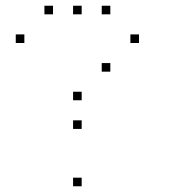

<svg xmlns="http://www.w3.org/2000/svg" viewBox="-20 -685 640 670"><path d="M136 -665Q135 -665 135 -665Q135 -665 135 -664V-636Q135 -635 135 -635Q135 -635 136 -635H164Q165 -635 165 -635Q165 -635 165 -636V-664Q165 -665 165 -665Q165 -665 164 -665ZM236 -665Q235 -665 235 -665Q235 -665 235 -664V-636Q235 -635 235 -635Q235 -635 236 -635H264Q265 -635 265 -635Q265 -635 265 -636V-664Q265 -665 265 -665Q265 -665 264 -665ZM336 -665Q335 -665 335 -665Q335 -665 335 -664V-636Q335 -635 335 -635Q335 -635 336 -635H364Q365 -635 365 -635Q365 -635 365 -636V-664Q365 -665 365 -665Q365 -665 364 -665ZM36 -565Q35 -565 35 -565Q35 -565 35 -564V-536Q35 -535 35 -535Q35 -535 36 -535H64Q65 -535 65 -535Q65 -535 65 -536V-564Q65 -565 65 -565Q65 -565 64 -565ZM436 -565Q435 -565 435 -565Q435 -565 435 -564V-536Q435 -535 435 -535Q435 -535 436 -535H464Q465 -535 465 -535Q465 -535 465 -536V-564Q465 -565 465 -565Q465 -565 464 -565ZM336 -465Q335 -465 335 -465Q335 -465 335 -464V-436Q335 -435 335 -435Q335 -435 336 -435H364Q365 -435 365 -435Q365 -435 365 -436V-464Q365 -465 365 -465Q365 -465 364 -465ZM236 -365Q235 -365 235 -365Q235 -365 235 -364V-336Q235 -335 235 -335Q235 -335 236 -335H264Q265 -335 265 -335Q265 -335 265 -336V-364Q265 -365 265 -365Q265 -365 264 -365ZM236 -265Q235 -265 235 -265Q235 -265 235 -264V-236Q235 -235 235 -235Q235 -235 236 -235H264Q265 -235 265 -235Q265 -235 265 -236V-264Q265 -265 265 -265Q265 -265 264 -265ZM236 -65Q235 -65 235 -65Q235 -65 235 -64V-36Q235 -35 235 -35Q235 -35 236 -35H264Q265 -35 265 -35Q265 -35 265 -36V-64Q265 -65 265 -65Q265 -65 264 -65Z"/></svg>

Font: Doto Black Thin
Style: Regular
Weight: 250
Monospace: yes
Version: Version 1.000